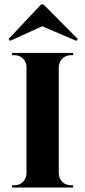

<svg xmlns="http://www.w3.org/2000/svg" viewBox="-20 -836 380 856"><path d="M18 -662 25 -654 168 -719 320 -654 327 -662 174 -816H163ZM34 0V-10H45Q67 -10 82 -25Q98 -41 98 -63V-537Q98 -559 82 -575Q67 -590 45 -590H34V-600H306V-590H296Q274 -590 258 -575Q243 -560 242 -537V-63Q243 -40 258 -25Q274 -10 296 -10H306V0Z"/></svg>

Font: Cinzel Bold(RUS BY LYAJKA)
Style: Regular
Weight: 700
Designer: Natanael Gama
Version: Version 1.001;PS 001.001;hotconv 1.0.56;makeotf.lib2.0.21325